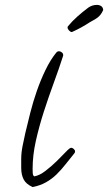

<svg xmlns="http://www.w3.org/2000/svg" viewBox="-20 -714 436 773"><path d="M282.2 -104.5Q282.2 -99.6 279.3 -96.7Q260.7 -74.2 243.7 -52.2Q226.6 -30.3 207.5 -11.7Q188.5 6.8 165 20Q141.6 33.2 111.3 39.1Q85 27.3 75.2 8.3Q65.4 -10.7 65.4 -38.1V-73.2Q65.4 -98.6 70.8 -126Q76.2 -153.3 82 -178.7Q90.8 -216.8 102.1 -260.7Q113.3 -304.7 128.4 -348.1Q143.6 -391.6 163.1 -432.1Q182.6 -472.7 207 -502.9Q211.9 -507.8 216.8 -507.8Q222.7 -507.8 228.5 -503.4Q234.4 -499 234.4 -492.2V-490.2Q217.8 -438.5 196.8 -381.3Q175.8 -324.2 156.7 -265.1Q137.7 -206.1 124.5 -147.5Q111.3 -88.9 111.3 -34.2Q111.3 -28.3 111.8 -17.6Q112.3 -6.8 118.2 -3.9Q139.6 -7.8 163.6 -26.4Q187.5 -44.9 208.5 -65.4Q229.5 -85.9 245.1 -102.5Q260.7 -119.1 266.6 -119.1Q271.5 -119.1 276.9 -114.3Q282.2 -109.4 282.2 -104.5ZM395.5 -673.8Q386.7 -652.3 369.1 -640.6Q362.3 -635.7 355.5 -632.3Q348.6 -628.9 340.8 -624Q308.6 -602.5 269.5 -585Q263.7 -585 257.8 -591.3Q252 -597.7 252 -603.5Q252 -604.5 252.4 -605.5Q252.9 -606.4 252.9 -607.4Q270.5 -628.9 292 -647.9Q313.5 -667 335.9 -683.6Q351.6 -694.3 370.1 -694.3Q379.9 -694.3 387.2 -689.5Q394.5 -684.6 395.5 -673.8Z"/></svg>

Font: Calligraffitti
Style: Regular
Weight: 400
Designer: Dathan Boardman
Foundry: Open Window
Version: Version 1.001